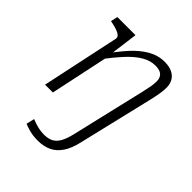

<svg xmlns="http://www.w3.org/2000/svg" viewBox="-219 -673 1042 1042"><g transform="rotate(45 302.0 -152.0)"><path d="M63 0H123L201 -367L199 -376L220 -537H81L72 -497L82 -495Q107 -490 125 -483.5Q143 -477 152 -468Q161 -459 158 -446ZM364 79Q354 122 339.5 148Q325 174 303.5 185Q282 196 251 196Q230 196 211 192Q192 188 177.5 183Q163 178 153 174L142 221Q155 227 183.5 235Q212 243 249 243Q293 243 327 227.5Q361 212 385.5 176Q410 140 423 80L525 -349Q532 -379 536.5 -405.5Q541 -432 541 -454Q541 -482 529.5 -502.5Q518 -523 494.5 -535Q471 -547 434 -547Q384 -547 338.5 -520.5Q293 -494 251.5 -447.5Q210 -401 168 -340L179 -312Q223 -370 261.5 -411.5Q300 -453 337.5 -475Q375 -497 413 -497Q449 -497 464 -482Q479 -467 479 -442Q479 -422 475.5 -401.5Q472 -381 465 -351Z"/></g></svg>

Font: Roboto Serif ExtraLight
Style: Italic
Weight: 250
Italic angle: -10°
Designer: Greg Gazdowicz
Foundry: Commercial Type
Version: Version 1.008